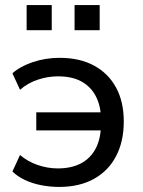

<svg xmlns="http://www.w3.org/2000/svg" viewBox="-20 -728 564 757"><path d="M213 9Q177 9 141.5 2Q106 -5 77 -19Q48 -33 29 -52L59 -117Q89 -91 128.5 -77.5Q168 -64 208 -64Q261 -64 298.5 -83.5Q336 -103 356.5 -141Q377 -179 378 -233L388 -214H123V-285H388L378 -268Q376 -314 357 -350Q338 -386 301.5 -406.5Q265 -427 208 -427Q169 -427 129.5 -414Q90 -401 59 -374L29 -439Q59 -466 109 -483Q159 -500 215 -500Q294 -500 350.5 -469.5Q407 -439 437.5 -383Q468 -327 468 -249Q468 -170 437.5 -112Q407 -54 350 -22.5Q293 9 213 9ZM274 -609V-708H373V-609ZM85 -609V-708H184V-609Z"/></svg>

Font: Nunito Sans 10pt Medium
Style: Regular
Weight: 500
Designer: Vernon Adams
Foundry: Vernon Adams
Version: Version 3.101;gftools[0.9.27]